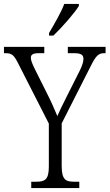

<svg xmlns="http://www.w3.org/2000/svg" viewBox="-26 -951 554 971"><path d="M222 -784V-771H244C288 -813 352 -886 373 -921V-931H299C282 -886 251 -834 222 -784ZM132 0H375V-32H350C306 -32 286 -42 286 -112V-327L435 -621C460 -671 474 -682 501 -682H508V-714H317V-682H349C383 -682 396 -674 396 -653C396 -639 391 -623 379 -597L312 -464C291 -422 274 -388 264 -364C249 -400 232 -439 211 -480L148 -606C139 -625 130 -645 130 -658C130 -672 136 -682 170 -682H198V-714H-6V-682H2C33 -682 44 -673 64 -634L221 -326V-109C221 -42 201 -32 157 -32H132Z"/></svg>

Font: Noto Serif Devanagari Condensed Light
Style: Regular
Weight: 300
Width: 3
Designer: Universal Thirst, Indian Type Foundry and the Monotype Design Team
Foundry: Monotype Imaging Inc.
Version: Version 2.004